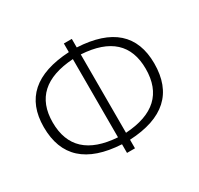

<svg xmlns="http://www.w3.org/2000/svg" viewBox="-148 -879 1099 1061"><g transform="rotate(-30 401.5 -349.0)"><path d="M376 -55.2Q48.8 -73.2 48.8 -353Q48.8 -625 376 -643.1V-698.2H426.8V-643.6Q753.9 -627 753.9 -353Q753.9 -70.8 426.8 -54.7V0H376ZM376 -99.6V-598.6Q104.5 -581.1 104.5 -351.1Q104.5 -117.7 376 -99.6ZM426.8 -599.1V-99.1Q698.2 -115.7 698.2 -351.1Q698.2 -583 426.8 -599.1Z"/></g></svg>

Font: Voltera Light
Style: Light
Weight: 300
Designer: Bernd Montag
Version: Version 1.301